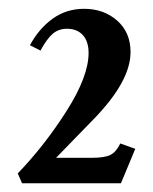

<svg xmlns="http://www.w3.org/2000/svg" viewBox="-20 -672 350 438"><path d="M30.3 -253.9 20.5 -276.4Q82 -340.3 132.1 -419.2Q182.1 -498 182.1 -551.3Q182.1 -577.6 168.9 -592Q155.8 -606.4 132.8 -606.4Q113.8 -606.4 100.3 -595Q86.9 -583.5 72.3 -556.6L48.3 -568.8Q68.4 -606.4 99.9 -629.2Q131.3 -651.9 171.9 -651.9Q216.8 -651.9 247.3 -625Q277.8 -598.1 277.8 -553.2Q277.8 -486.3 192.9 -399.4L107.9 -312H189Q218.8 -312 231.9 -318.6Q245.1 -325.2 254.4 -344.7L288.6 -332.5L255.9 -253.9Z"/></svg>

Font: Elstob
Style: Bold
Weight: 700
Designer: Peter S. Baker
Version: Version 1.015